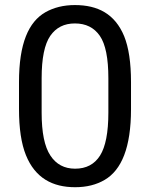

<svg xmlns="http://www.w3.org/2000/svg" viewBox="-20 -741 602 770"><path d="M505.4 -412.1C505.4 -489.7 496.1 -550.8 478 -595.7C440.9 -685.5 372.1 -720.7 280.3 -720.7C234.9 -720.7 195.8 -710.9 162.1 -691.9C94.7 -653.3 56.2 -566.9 56.2 -412.1V-303.7C56.2 -226.1 65.4 -164.6 84 -118.7C121.1 -26.9 190.9 9.8 281.2 9.8C327.1 9.8 366.7 0 400.4 -20C467.3 -59.6 505.4 -148.9 505.4 -303.7ZM414.6 -289.1C414.6 -209.5 403.3 -152.3 381.3 -117.2C358.9 -82 325.7 -64.5 281.2 -64.5C238.3 -64.5 205.1 -82 182.1 -117.2C158.7 -152.3 147 -209.5 147 -289.1V-427.2C147 -507.3 158.7 -564 181.6 -597.2C204.6 -630.4 237.3 -647 280.3 -647C324.2 -647 357.4 -630.4 380.4 -597.2C403.3 -564 414.6 -507.3 414.6 -427.2Z"/></svg>

Font: Vazirmatn
Style: Regular
Weight: 400
Designer: Saber Rastikerdar
Foundry: Saber Rastikerdar
Version: Version 33.003